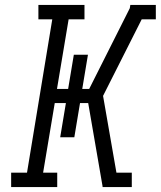

<svg xmlns="http://www.w3.org/2000/svg" viewBox="-20 -755 649 775"><path d="M25 0V-58H89L191 -677H135V-735H321V-677H257L210 -396H255L278 -534H335L312 -396H340L504 -722L506 -735H609V-677H552L396 -368L450 -58H512V0H394V-3L336 -339H303L280 -201H223L246 -339H201L154 -58H211V0Z"/></svg>

Font: Iosevka Slab Light Extended
Style: Italic
Weight: 300
Width: 7
Italic angle: -9°
Monospace: yes
Designer: Belleve Invis
Foundry: Belleve Invis
Version: Version 11.1.0; ttfautohint (v1.8.3)